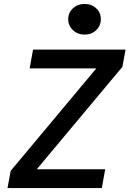

<svg xmlns="http://www.w3.org/2000/svg" viewBox="-20 -951 655 971"><path d="M18 0 34 -87 467 -605H130L147 -700H615L599 -613L166 -95H512L495 0ZM408 -776Q373 -776 349 -798.5Q325 -821 325 -854Q325 -887 349 -909Q373 -931 408 -931Q443 -931 466.5 -909Q490 -887 490 -854Q490 -821 466.5 -798.5Q443 -776 408 -776Z"/></svg>

Font: DM Mono Medium
Style: Italic
Weight: 500
Italic angle: -10°
Designer: Colophon Foundry
Foundry: Colophon Foundry
Version: Version 1.000; ttfautohint (v1.8.2.53-6de2)